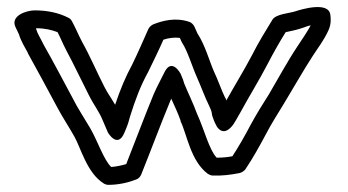

<svg xmlns="http://www.w3.org/2000/svg" viewBox="-20 -500 973 537"><path d="M23 -425 33 -404C39 -384 50 -367 58 -352V-351C86 -301 113 -250 140 -200C156 -170 173 -145 188 -118C205 -89 223 -16 270 13C273 15 278 17 283 17C311 17 338 11 361 2C367 0 372 -5 375 -12C402 -79 429 -152 456 -217C457 -219 458 -221 459 -224C468 -204 478 -183 485 -163V-161C503 -124 513 -50 561 -14C564 -12 570 -9 575 -9C600 -8 625 -11 650 -16C655 -17 662 -21 666 -26C687 -57 708 -95 725 -127C740 -156 756 -180 774 -210C802 -256 827 -301 855 -344C869 -366 886 -387 899 -416C907 -434 905 -450 904 -458C900 -498 820 -473 805 -468C790 -463 752 -461 742 -445C723 -414 702 -380 685 -346C663 -304 638 -264 613 -219C613 -220 612 -223 611 -225L610 -226C599 -248 590 -276 578 -301C565 -331 554 -373 532 -407L524 -425C522 -430 516 -437 509 -439C471 -452 434 -442 409 -432C404 -430 398 -425 395 -419C380 -385 366 -353 350 -320C331 -285 316 -249 302 -207C291 -226 280 -241 272 -257C250 -300 233 -341 209 -384C199 -403 192 -421 181 -441C179 -445 175 -449 170 -451C144 -464 113 -471 77 -471C54 -471 9 -456 23 -425ZM81 -419V-421C106 -421 126 -416 141 -410C149 -395 155 -379 165 -360C187 -319 206 -278 228 -235C243 -205 258 -187 267 -164C272 -152 277 -141 282 -129C282 -129 309 -83 328 -129L333 -141C338 -153 341 -164 344 -175C358 -220 373 -260 394 -298C409 -329 424 -359 437 -389C452 -394 469 -396 483 -394L487 -385C488 -384 488 -382 489 -381C505 -357 516 -317 532 -281C542 -259 553 -228 565 -204C569 -195 572 -190 573 -179C573 -178 574 -176 574 -175C577 -166 580 -158 585 -149C586 -146 601 -119 625 -143C632 -150 636 -157 640 -164L652 -185C677 -231 704 -274 729 -322C744 -351 762 -383 779 -410C791 -413 805 -415 820 -420C831 -423 841 -428 849 -429C838 -409 827 -393 813 -372C783 -327 758 -280 732 -236C714 -208 698 -182 681 -151C666 -122 647 -89 630 -63C615 -60 600 -59 586 -59C565 -81 552 -136 531 -182C520 -212 506 -240 495 -267L492 -277C489 -285 487 -289 485 -294C485 -294 460 -341 439 -296C431 -279 420 -260 410 -237C384 -174 358 -104 333 -41C319 -37 305 -34 291 -33C270 -53 253 -106 232 -142C215 -171 198 -196 184 -224C157 -274 130 -326 102 -375C92 -396 85 -405 81 -419Z"/></svg>

Font: Hussar Pisanka
Style: Out
Weight: 400
Designer: Robert Jablonski
Foundry: Cannot Into Space Fonts
Version: Version 1.070